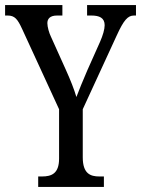

<svg xmlns="http://www.w3.org/2000/svg" viewBox="-23 -734 554 754"><path d="M127 0H385V-41H367C332 -41 302 -52 302 -116V-305L436 -596C463 -655 479 -673 503 -673H511V-714H319V-673H336C367 -673 388 -664 388 -635C388 -619 381 -595 370 -570L320 -458C302 -416 287 -380 277 -353C268 -384 254 -419 236 -459L177 -590C170 -604 163 -628 163 -643C163 -659 172 -673 201 -673H222V-714H-3V-673H7C35 -673 46 -659 64 -620L209 -305V-111C209 -52 179 -41 142 -41H127Z"/></svg>

Font: Noto Serif Ethiopic XCn
Style: Regular
Weight: 400
Width: 2
Designer: Monotype Design Team
Foundry: Monotype Imaging Inc.
Version: Version 2.102